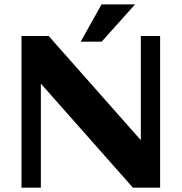

<svg xmlns="http://www.w3.org/2000/svg" viewBox="-20 -870 842 890"><path d="M169.4 0H79.6V-703.1H205.6L632.8 -220.2V-703.1H722.2V0H596.2L169.4 -482.4ZM606 -849.6 451.2 -676.8H354L450.7 -849.6Z"/></svg>

Font: Aclonica
Style: Regular
Weight: 400
Designer: Astigmatic (AOETI)
Foundry: Astigmatic (AOETI)
Version: Version 1.000